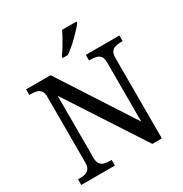

<svg xmlns="http://www.w3.org/2000/svg" viewBox="-209 -1087 1181 1242"><g transform="rotate(-30 381.5 -465.5)"><path d="M38 0V-42H51Q74 -42 92.5 -47Q111 -52 122 -67.5Q133 -83 133 -114V-604Q133 -634 121.5 -648.5Q110 -663 91.5 -667.5Q73 -672 51 -672H38V-714H221L579 -161V-604Q579 -634 567.5 -648.5Q556 -663 537.5 -667.5Q519 -672 497 -672H484V-714H735V-672H722Q700 -672 681 -667Q662 -662 651 -647Q640 -632 640 -600V0H569L194 -576V-114Q194 -83 205 -67.5Q216 -52 235 -47Q254 -42 276 -42H289V0ZM345 -784Q360 -803 376 -829Q392 -855 407 -882Q422 -909 432 -931H539V-921Q530 -908 512 -888Q494 -868 471.5 -846Q449 -824 426 -804.5Q403 -785 383 -771H345Z"/></g></svg>

Font: Noto Serif Armenian
Style: Regular
Weight: 400
Designer: Monotype Design Team
Foundry: Monotype Imaging Inc.
Version: Version 2.007